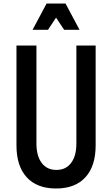

<svg xmlns="http://www.w3.org/2000/svg" viewBox="-20 -1060 640 1096"><path d="M74 -800H188V-240Q188 -170 218 -130Q248 -90 302 -90Q356 -90 386 -130Q416 -170 416 -240V-800H526V-230Q526 -112 467.5 -48Q409 16 300 16Q191 16 132.5 -48Q74 -112 74 -230ZM166 -890 246 -1040H354L434 -890H346L273 -1000H327L254 -890Z"/></svg>

Font: Martian Mono Condensed
Style: Regular
Weight: 400
Width: 3
Designer: Roman Shamin
Foundry: Evil Martians
Version: Version 1.000